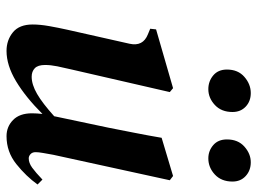

<svg xmlns="http://www.w3.org/2000/svg" viewBox="-120 -654 788 588"><g transform="rotate(90 274.0 -360.0)"><path d="M136 14Q103 14 79 -5.5Q55 -25 55 -66Q55 -89 60 -117Q65 -145 71 -172L114 -363Q123 -404 85 -419L68 -426L70 -444L250 -496L262 -486L193 -186Q187 -161 183 -141Q179 -121 179 -104Q179 -82 189 -72.5Q199 -63 215 -63Q239 -63 267.5 -79.5Q296 -96 336 -132L337 -137L371 -298Q379 -339 387 -379.5Q395 -420 402 -461L519 -496L532 -486L454 -129Q451 -112 448.5 -98Q446 -84 446 -75Q446 -65 452 -59.5Q458 -54 465 -54Q479 -54 493.5 -64.5Q508 -75 530 -96L545 -81Q520 -46 482.5 -16Q445 14 397 14Q368 14 347.5 -6Q327 -26 327 -64Q327 -79 329 -96Q277 -44 228.5 -15Q180 14 136 14ZM253 -604Q229 -604 211 -619Q193 -634 193 -661Q193 -695 215.5 -714.5Q238 -734 265 -734Q290 -734 306.5 -718.5Q323 -703 323 -678Q323 -644 301.5 -624Q280 -604 253 -604ZM465 -604Q442 -604 424.5 -619Q407 -634 407 -661Q407 -695 429 -714.5Q451 -734 477 -734Q502 -734 519 -718.5Q536 -703 536 -678Q536 -644 514.5 -624Q493 -604 465 -604Z"/></g></svg>

Font: DeepMind Serif Text
Style: Italic
Weight: 400
Italic angle: -12°
Designer: Frank Grießhammer / Modifications: Colophon Foundry
Foundry: Colophon Foundry
Version: Version 5.003; ttfautohint (v1.8.2)